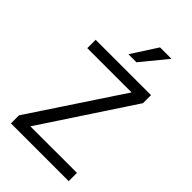

<svg xmlns="http://www.w3.org/2000/svg" viewBox="-293 -1090 1219 1219"><g transform="rotate(45 316.5 -480.5)"><path d="M57.6 24.4V-47.9L460 -656.2H62.5V-731.4H559.6V-659.2L158.2 -49.8H576.2V24.4ZM274.4 -813.5 385.7 -986.3H488.3L346.7 -813.5Z"/></g></svg>

Font: GenEi M Gothic v2 Regular
Style: Regular
Weight: 400
Version: Version 2.0